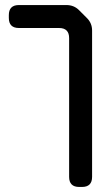

<svg xmlns="http://www.w3.org/2000/svg" viewBox="-20 -733 425 761"><path d="M254 -32Q254 8 294 8H305Q345 8 345 -32V-612Q345 -641 325 -661L293 -693Q273 -713 243 -713H55Q15 -713 15 -673V-662Q15 -622 55 -622H214Q254 -622 254 -582Z"/></svg>

Font: WD-XL Lubrifont TC
Style: Regular
Weight: 400
Designer: [WD-XL Lubrifont] Copyright 2020-2022 (c) NightFurySL2001, Skr-ZERO; [ZCOOL QingKe HuangYou] Copyright 2018-2022 (c) The
Version: Version 2.001;hotconv 1.1.1;makeotfexe 2.6.0